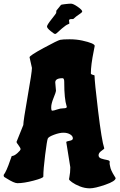

<svg xmlns="http://www.w3.org/2000/svg" viewBox="-20 -980 652 1046"><path d="M356 -868 358 -853Q358 -850 349 -847Q340 -844 317 -824.5Q294 -805 289.5 -800Q285 -795 280 -795Q275 -795 255.5 -811Q236 -827 236 -835.5Q236 -844 261 -875.5Q286 -907 286 -909Q287 -921 287 -922Q311 -952 312.5 -953.5Q314 -955 334.5 -957.5Q355 -960 367 -960Q379 -960 403.5 -943Q428 -926 428 -917Q428 -914 420 -908Q389 -887 380 -877Q380 -876 368 -876Q356 -876 356 -868ZM344 -398Q343 -400 343 -401Q330 -442 330 -529V-533Q330 -554 321 -554Q281 -554 281 -531L285 -485Q285 -479 272 -447Q259 -415 259 -396Q259 -377 264 -377Q273 -377 291 -383.5Q309 -390 326.5 -390Q344 -390 344 -398ZM154 -610 141 -668Q141 -677 217.5 -718.5Q294 -760 308 -763Q322 -766 359 -766Q396 -766 428 -759Q496 -744 496 -730Q496 -729 491 -704Q475 -626 475 -580Q475 -575 485 -572.5Q495 -570 495 -569Q495 -537 514.5 -375.5Q534 -214 548 -172V-171Q548 -169 532.5 -158Q517 -147 517 -134Q517 -121 532.5 -116Q548 -111 563 -108.5Q578 -106 578 -98Q577 -96 577 -91Q577 -86 580 -73Q583 -53 604 -20L610 -10Q610 7 553.5 26.5Q497 46 469.5 46Q442 46 415.5 35.5Q389 25 372.5 13Q356 1 356 -4Q356 -5 358 -15Q363 -40 363 -69L341 -206Q341 -210 359 -213Q377 -216 377 -226Q377 -239 362 -248Q347 -257 325.5 -257Q304 -257 274.5 -246Q245 -235 240.5 -225.5Q236 -216 226 -136.5Q216 -57 216 -18Q216 -10 163 4Q110 18 75 18Q57 18 16 -8L3 -16Q0 -19 0 -25V-27Q15 -46 36 -108L44 -130Q57 -130 74.5 -145.5Q92 -161 92 -167.5Q92 -174 81 -188.5Q70 -203 70 -206V-207L107 -299Q107 -321 130.5 -454Q154 -587 154 -610Z"/></svg>

Font: Piedra
Style: Regular
Weight: 400
Designer: Angel Koziupa & Ale Paul
Foundry: Angel Koziupa and Alejandro Paul
Version: Version 1.000